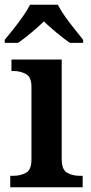

<svg xmlns="http://www.w3.org/2000/svg" viewBox="-24 -786 382 806"><path d="M19 0V-48H32Q62 -48 85 -60.5Q108 -73 108 -116V-422Q108 -463 84.5 -475.5Q61 -488 32 -488H24V-536H235V-118Q235 -74 257.5 -61Q280 -48 310 -48H323V0ZM-4 -619Q12 -638 32.5 -664Q53 -690 72 -717Q91 -744 102 -766H219Q230 -744 249 -717Q268 -690 289 -664Q310 -638 325 -619V-606H269Q245 -623 214 -648.5Q183 -674 160 -696Q138 -674 107 -648.5Q76 -623 52 -606H-4Z"/></svg>

Font: Noto Serif Hentaigana SemiBold
Style: Regular
Weight: 600
Designer: Kazuhiro Yamada
Foundry: nipponia
Version: Version 1.000; ttfautohint (v1.8.4.7-5d5b)